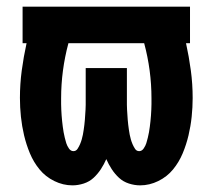

<svg xmlns="http://www.w3.org/2000/svg" viewBox="-20 -550 640 578"><path d="M198 8Q170 8 143.5 -5Q117 -18 99 -40Q81 -62 70 -88.5Q59 -115 52.5 -142.5Q46 -170 43 -198.5Q40 -227 40 -255Q40 -297 45.5 -338Q51 -379 60 -420H48V-530H552V-420H540Q549 -379 554.5 -338Q560 -297 560 -255Q560 -227 557 -198.5Q554 -170 547.5 -142.5Q541 -115 530 -88.5Q519 -62 501 -40Q483 -18 456.5 -5Q430 8 402 8Q385 8 368 2.5Q351 -3 338.5 -14.5Q326 -26 316.5 -40.5Q307 -55 300 -71Q293 -55 283.5 -40.5Q274 -26 261.5 -14.5Q249 -3 232 2.5Q215 8 198 8ZM201 -95Q201 -95 201 -95Q201 -95 201 -95Q209 -95 213.5 -102Q218 -109 221 -116Q224 -123 226 -130Q228 -137 229.5 -144.5Q231 -152 232 -159.5Q233 -167 234 -174.5Q235 -182 235.5 -189.5Q236 -197 236.5 -204.5Q237 -212 237.5 -219.5Q238 -227 238 -234.5Q238 -242 238 -249.5Q238 -257 238 -265V-345H362V-265Q362 -257 362 -249.5Q362 -242 362 -234.5Q362 -227 362.5 -219.5Q363 -212 363.5 -204.5Q364 -197 364.5 -189.5Q365 -182 366 -174.5Q367 -167 368 -159.5Q369 -152 370.5 -144.5Q372 -137 374 -130Q376 -123 379 -116Q382 -109 386.5 -102Q391 -95 399 -95Q399 -95 399 -95Q399 -95 399 -95Q399 -95 399 -95Q399 -95 399 -95Q407 -95 412.5 -103Q418 -111 420.5 -119Q423 -127 425 -135.5Q427 -144 428.5 -152Q430 -160 431 -168.5Q432 -177 433 -185.5Q434 -194 434.5 -202.5Q435 -211 435.5 -219.5Q436 -228 436 -236.5Q436 -245 436 -254Q436 -296 430.5 -337.5Q425 -379 414 -420H186Q175 -379 169.5 -337.5Q164 -296 164 -254Q164 -245 164 -236.5Q164 -228 164.5 -219.5Q165 -211 165.5 -202.5Q166 -194 167 -185.5Q168 -177 169 -168.5Q170 -160 171.5 -152Q173 -144 175 -135.5Q177 -127 179.5 -119Q182 -111 187.5 -103Q193 -95 201 -95Z"/></svg>

Font: Iosevka Slab XBdEx
Style: Regular
Weight: 800
Width: 7
Monospace: yes
Designer: Belleve Invis
Foundry: Belleve Invis
Version: Version 11.1.0; ttfautohint (v1.8.3)